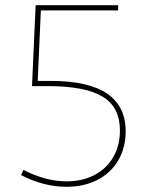

<svg xmlns="http://www.w3.org/2000/svg" viewBox="-20 -712 562 738"><path d="M176 -401Q463 -401 463 -207Q463 -144 434.5 -95.5Q406 -47 354.5 -20.5Q303 6 236 6Q148 6 61 -39L70 -59Q155 -15 236 -15Q297 -15 343.5 -39.5Q390 -64 415.5 -108.5Q441 -153 441 -211Q441 -300 374.5 -340.5Q308 -381 163 -381H103L117 -692H434V-672H137L125 -401Z"/></svg>

Font: Bitter Pro Thin
Style: Regular
Weight: 250
Designer: Sol Matas, and Bitter project Authors
Foundry: Sol Matas
Version: Version 1.010